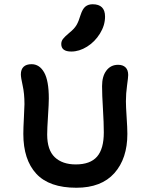

<svg xmlns="http://www.w3.org/2000/svg" viewBox="-20 -884 694 912"><path d="M318.8 -639.2Q271 -639.2 271 -674.8Q271 -688.5 279.3 -699.2Q287.6 -710 309.1 -728Q332.5 -746.6 343 -764.2Q353.5 -781.7 362.8 -813Q372.1 -841.8 385.7 -852.8Q399.4 -863.8 419.9 -863.8Q479 -863.8 479 -805.2Q479 -763.7 454.8 -724.6Q430.7 -685.5 393.6 -662.4Q356.4 -639.2 318.8 -639.2ZM342.8 7.8Q213.9 7.8 152.3 -58.8Q90.8 -125.5 90.8 -248Q90.8 -275.4 93.5 -324.5Q96.2 -373.5 96.2 -389.2Q96.2 -439.9 87.6 -477.8Q79.1 -515.6 79.1 -530.8Q79.1 -554.2 92 -566.7Q105 -579.1 129.9 -579.1Q167.5 -579.1 189.7 -540Q211.9 -501 211.9 -416Q211.9 -392.1 208 -332.3Q204.1 -272.5 204.1 -245.1Q204.1 -171.4 240.2 -137.2Q276.4 -103 339.8 -103Q408.7 -103 440.9 -139.9Q473.1 -176.8 473.1 -254.9Q473.1 -299.3 469 -366.7Q464.8 -434.1 464.8 -475.1Q464.8 -522 485.6 -549.1Q506.3 -576.2 541 -576.2Q563.5 -576.2 576.2 -564Q588.9 -551.8 588.9 -527.8Q588.9 -516.6 583.5 -478Q578.1 -439.5 578.1 -402.8Q578.1 -377.9 581.5 -327.1Q585 -276.4 585 -248Q585 -130.9 523.2 -61.5Q461.4 7.8 342.8 7.8Z"/></svg>

Font: Shantell Sans Irregular Bouncy
Style: Regular
Weight: 500
Designer: Stephen Nixon, Anya Danilova, Shantell Martin
Foundry: Arrow Type
Version: Version 1.006;[9816181b4]